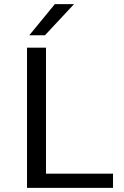

<svg xmlns="http://www.w3.org/2000/svg" viewBox="-20 -911 600 931"><path d="M339 -891 198 -740H122L246 -891ZM203 -69H528V0H111V-680H203Z"/></svg>

Font: Martel Sans
Style: Regular
Weight: 400
Designer: Dan Reynolds and Mathieu Réguer
Foundry: Dan Reynolds and Mathieu Réguer
Version: Version 1.001;PS 001.001;hotconv 1.0.70;makeotf.lib2.5.58329